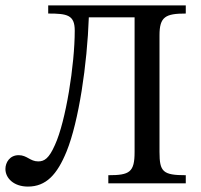

<svg xmlns="http://www.w3.org/2000/svg" viewBox="-39 -677 743 709"><path d="M64 12C131 12 172 -32 207 -118C252 -229 283 -440 289 -613H458V-116C458 -41 440 -30 361 -30V0H647V-30C562 -30 550 -43 550 -116V-547C550 -615 572 -627 647 -627V-657H139V-627C209 -627 237 -622 237 -564C237 -438 204 -229 164 -142C142 -92 125 -81 102 -81C72 -81 61 -104 30 -104C-3 -104 -19 -77 -19 -53C-19 -19 12 12 64 12Z"/></svg>

Font: STIX Two Text
Style: Regular
Weight: 400
Designer: Ross Mills, John Hudson & Paul Hanslow, Tiro Typeworks Ltd; with prior portions MicroPress Inc., and Coen Hoffman.
Foundry: Tiro Typeworks Ltd
Version: Version 2.13 b171